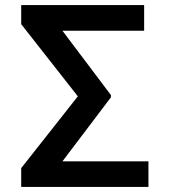

<svg xmlns="http://www.w3.org/2000/svg" viewBox="-20 -737 669 757"><path d="M417.3 -362.2V-353.3L226.2 -100.9H565.3V0H63.6V-74.2L286.9 -357.2L63.6 -641.7V-717H548.3V-615.8H226.2Z"/></svg>

Font: Interface Medium
Style: Regular
Weight: 500
Designer: Rasmus Andersson
Foundry: rsms
Version: Version 1.8